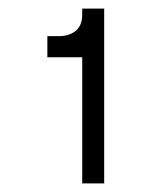

<svg xmlns="http://www.w3.org/2000/svg" viewBox="-20 -730 352 446"><path d="M222 -710V-304H171V-597H90V-646H116Q141 -646 156 -658.5Q171 -671 171 -696V-710Z"/></svg>

Font: Violet Sans
Style: Regular
Weight: 400
Designer: Calvin Waterman
Foundry: Violet Office
Version: Version 1.013